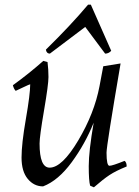

<svg xmlns="http://www.w3.org/2000/svg" viewBox="-20 -776 592 820"><path d="M109 -416Q106 -416 80 -403.5Q54 -391 47 -388Q39 -396 35 -412Q103 -461 165 -516L183 -511Q187 -479 187 -447Q187 -415 168 -304Q149 -193 149 -163Q149 -60 192 -60Q245 -60 314 -176Q383 -292 405 -408L421 -493L495 -505Q435 -154 435 -124Q435 -68 447.5 -68Q460 -68 512 -89Q521 -83 521 -65Q474 -46 447 -28Q420 -10 381 24L365 17Q359 -3 359 -66.5Q359 -130 380 -252Q344 -162 286.5 -83.5Q229 -5 164 20Q125 20 98.5 -12Q72 -44 72 -103Q72 -162 90.5 -268Q109 -374 109 -416ZM344 -661 193 -547Q186 -547 181.5 -551.5Q177 -556 176 -564Q283 -669 356 -756H368L455 -559Q444 -547 429 -547Z"/></svg>

Font: Rosarivo
Style: Italic
Weight: 400
Version: Version 1.003